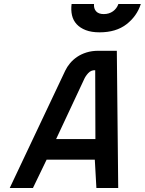

<svg xmlns="http://www.w3.org/2000/svg" viewBox="-20 -948 730 968"><path d="M454 -928Q452 -905 464.5 -891Q477 -877 503 -877Q530 -877 549.5 -891Q569 -905 577 -928H690Q670 -866 617.5 -825.5Q565 -785 482 -785Q441 -785 412.5 -796Q384 -807 366.5 -826Q349 -845 343 -871Q337 -897 341 -928ZM309 -592Q318 -611 333 -629Q348 -647 368.5 -661Q389 -675 416 -683.5Q443 -692 476 -692H569L576 0H466L458 -143H215L146 0H29ZM460 -594Q439 -595 424.5 -579Q410 -563 403 -546L263 -247H461Z"/></svg>

Font: Panefresco 750wt
Style: Italic
Weight: 750
Foundry: Campivisivi & Chank Co
Version: Version 1.000